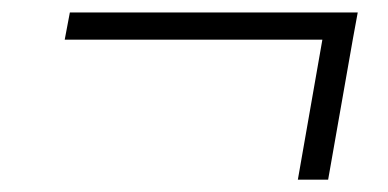

<svg xmlns="http://www.w3.org/2000/svg" viewBox="-20 -461 626 310"><path d="M84.5 -397 92.8 -440.9H557.6L549.8 -398.4L509.8 -170.9H460.9L500.5 -397Z"/></svg>

Font: CaskaydiaCove NF ExtraLight
Style: Italic
Weight: 200
Italic angle: -10°
Designer: Aaron Bell
Foundry: Saja Typeworks
Version: Version 2111.001; VTT 6.35;Nerd Fonts 3.2.1